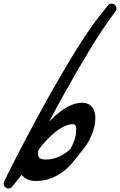

<svg xmlns="http://www.w3.org/2000/svg" viewBox="-103 -1046 664 1062"><path d="M255.9 -197.2C251.3 -194.4 246.7 -191.8 242.1 -189C239.8 -187.7 237.5 -186.2 235.2 -185L227.9 -181.7C223.1 -179.6 218.4 -177 213.4 -175.3L198.4 -170.5C193.5 -168.5 188.2 -168.2 183.2 -167C178 -166.1 173 -164.6 167.7 -164.6L152.2 -163.6C147.1 -163.3 142.4 -163.7 137.9 -164.2C133.4 -164.7 129.3 -165.7 125.6 -166.9C122.1 -168.2 119 -169.6 116.7 -171.3C114.5 -173.1 112.8 -174.9 111.3 -177C110.1 -179.3 108.8 -181.9 108.1 -185.3C106.5 -191.9 106.8 -201.1 108.4 -210.6C108.7 -212.1 109 -213.5 109.3 -215C116.4 -224.9 123.6 -234.8 130.9 -244.5C131.3 -245 131.8 -245.6 132.2 -246.1C162.8 -280.9 196 -313.8 232.8 -336.6C251.2 -347.8 270.5 -355.9 288.9 -358.5L295.8 -358.9L299.2 -359.1L301.9 -359C305.3 -358.8 307.8 -358.1 309.5 -357.3C311.1 -356.5 312.1 -355.7 313.3 -354.2C314.4 -352.6 315.7 -350 316.6 -346.6C318.6 -339.7 319.2 -330.2 318.1 -319.7L317.7 -312C317.5 -309.5 316.8 -306.9 316.5 -304.3C315.4 -299.1 315.1 -293.9 313.5 -288.8C308.9 -268 300.1 -247.8 290 -228.4C288.7 -226 287.3 -223.7 286 -221.4C276.4 -212.7 266.4 -204.6 255.9 -197.2ZM312.2 -164C313.3 -165.3 314.4 -166.7 315.4 -168C316.5 -169.4 317.6 -170.8 318.7 -172.1C319.8 -173.5 320.9 -174.8 322 -176.2C323.1 -177.6 324.2 -178.9 325.3 -180.3C326.4 -181.7 327.5 -183 328.5 -184.4C329.6 -185.8 330.7 -187.1 331.8 -188.5C332.9 -189.8 334 -191.2 335.1 -192.6C336.2 -193.9 337.3 -195.3 338.4 -196.7C339.4 -198 340.5 -199.4 341.6 -200.8C342.7 -202.1 343.8 -203.5 344.9 -204.9C346 -206.2 347.1 -207.6 348.2 -208.9C349.3 -210.3 350.4 -211.7 351.4 -213C352.5 -214.4 353.6 -215.7 354.7 -217.1C367.7 -233.2 379.6 -250.2 389.2 -268.5C401.3 -291.6 411.8 -315.8 417.7 -341.9C419.6 -348.3 420.2 -355.1 421.5 -361.7C422 -365 422.7 -368.3 423 -371.7L423.6 -382C424.8 -395.4 424.7 -410.2 420.2 -426.4C417.9 -434.6 414.4 -443.2 408.4 -451.3C402.5 -459.4 394 -466.5 384.8 -470.8C375.6 -475.2 366.2 -477 357.7 -477.6L351.4 -477.8L345.8 -477.5L334.7 -476.7C305.5 -472.7 279.9 -461.1 257.4 -447.5C234.8 -433.7 215 -417.4 196.4 -400.4C186.8 -391.5 177.5 -382.3 168.5 -372.9C199.2 -430.3 230.2 -487.5 261.8 -544.4C304.1 -620 347.4 -694.9 392.3 -768.7C437.3 -842.4 483.9 -915.4 535.6 -982.7L535.8 -983L535.8 -983C544.8 -994.7 542.6 -1011.4 530.9 -1020.3C519.2 -1029.3 502.5 -1027.1 493.6 -1015.4C492.8 -1014.4 492.1 -1013.4 491.3 -1012.4C491 -1012 490.6 -1011.7 490.3 -1011.3C489.5 -1010.3 488.8 -1009.3 488 -1008.3C487.7 -1007.9 487.3 -1007.6 487 -1007.2C486.3 -1006.2 485.5 -1005.2 484.8 -1004.2C484.4 -1003.8 484.1 -1003.5 483.8 -1003.2C483 -1002.1 482.3 -1001.1 481.5 -1000.1C481.2 -999.7 480.8 -999.5 480.5 -999.1C479.7 -998.1 479 -997 478.2 -996C477.9 -995.7 477.5 -995.4 477.2 -995C476.5 -994 475.7 -992.9 474.9 -991.9C474.6 -991.6 474.3 -991.3 474 -990.9C473.2 -989.9 472.4 -988.9 471.7 -987.8C471.4 -987.5 471 -987.2 470.7 -986.8C469.9 -985.8 469.2 -984.8 468.4 -983.8C468.1 -983.4 467.7 -983.1 467.4 -982.7C466.6 -981.7 465.9 -980.7 465.1 -979.7C464.8 -979.3 464.4 -979 464.1 -978.6C463.4 -977.6 462.6 -976.6 461.9 -975.6C461.5 -975.2 461.2 -974.9 460.9 -974.5C460.1 -973.5 459.4 -972.5 458.6 -971.5C458.3 -971.1 457.9 -970.8 457.6 -970.4C456.8 -969.4 456.1 -968.4 455.3 -967.4C455 -967 454.6 -966.7 454.3 -966.3C453.6 -965.3 452.8 -964.3 452 -963.3C451.7 -962.9 451.4 -962.6 451.1 -962.2C450.3 -961.2 449.5 -960.2 448.8 -959.2C448.5 -958.8 448.1 -958.6 447.8 -958.2C447 -957.2 446.3 -956.1 445.5 -955.1C445.2 -954.8 444.8 -954.5 444.5 -954.1C443.7 -953.1 443 -952 442.2 -951C441.9 -950.7 441.5 -950.4 441.2 -950C387.1 -879.4 340.1 -805.6 294.5 -731.1C249.1 -656.4 205.5 -580.9 163 -504.9C120.6 -428.8 79.1 -352.2 38.5 -275.2C18.2 -236.6 -1.9 -198 -21.7 -159.2L-51.3 -100.9C-61.1 -81.3 -70.7 -62.1 -80.4 -41.4C-85.7 -30.1 -82.4 -16.2 -71.8 -8.6C-59.9 0 -43.3 -2.7 -34.7 -14.6L-34.7 -14.7C-34.2 -15.3 -33.8 -15.9 -33.4 -16.5C-32.7 -17.2 -32 -17.9 -31.4 -18.7L-31.4 -18.8C-31 -19.4 -30.5 -20 -30.1 -20.6C-29.5 -21.3 -28.8 -22 -28.2 -22.8L-28.1 -22.9C-27.7 -23.5 -27.3 -24.1 -26.8 -24.7C-26.2 -25.4 -25.5 -26.1 -24.9 -26.9L-24.9 -26.9C-24.4 -27.6 -24 -28.2 -23.6 -28.8C-22.9 -29.5 -22.2 -30.2 -21.6 -31L-21.6 -31C-21.1 -31.7 -20.7 -32.3 -20.3 -32.9C-19.6 -33.6 -18.9 -34.3 -18.4 -35.1L-18.3 -35.1C-17.9 -35.8 -17.5 -36.4 -17 -37C-16.4 -37.7 -15.7 -38.3 -15.1 -39.2L-15 -39.2C-14.6 -39.8 -14.2 -40.4 -13.7 -41.1C-13.1 -41.8 -12.4 -42.4 -11.8 -43.2L-11.8 -43.3C-11.3 -43.9 -10.9 -44.5 -10.5 -45.2C-9.8 -45.9 -9.1 -46.5 -8.5 -47.3L-8.5 -47.4C-8 -48 -7.6 -48.6 -7.2 -49.2C-6.5 -50 -5.8 -50.6 -5.3 -51.4L-5.2 -51.5C-4.8 -52.1 -4.4 -52.7 -3.9 -53.3C-3.3 -54.1 -2.6 -54.7 -2 -55.5L-1.9 -55.6C-1.5 -56.2 -1.1 -56.8 -0.7 -57.4C0 -58.1 0.7 -58.8 1.3 -59.6L1.3 -59.7C1.8 -60.3 2.2 -60.9 2.6 -61.5C3.3 -62.2 4 -62.9 4.6 -63.7L4.6 -63.8C5 -64.4 5.4 -65 5.9 -65.6C6.5 -66.3 7.2 -67 7.8 -67.8L7.9 -67.8C8.3 -68.5 8.7 -69.1 9.2 -69.7C9.8 -70.4 10.5 -71.1 11.1 -71.9L11.1 -71.9C11.6 -72.6 12 -73.2 12.4 -73.8C13.1 -74.5 13.8 -75.2 14.4 -76L14.4 -76C14.9 -76.7 15.3 -77.3 15.7 -77.9C16.1 -78.3 16.5 -78.7 16.8 -79.1C21.4 -72.9 27 -67.3 33 -62.8C48 -52.1 64.2 -47.8 78.9 -45.9C86.2 -45 93.6 -44.6 100.5 -44.9L120.8 -46.2C127.6 -46.3 134.2 -48.1 140.9 -49.2C147.5 -50.8 154.3 -51.4 160.6 -53.8L179.9 -60.1C186.2 -62.3 192.1 -65.4 198.3 -68.1L207.4 -72.3C210.3 -73.8 213.1 -75.6 216 -77.2C221.7 -80.6 227.5 -83.9 233.1 -87.5C254.8 -102.5 274.7 -119.8 292.1 -139.3C296.8 -144.7 301.3 -150.2 305.6 -155.8C306.7 -157.1 307.8 -158.5 308.9 -159.8C310 -161.2 311.1 -162.6 312.2 -164Z"/></svg>

Font: Ambarawa
Style: Script
Weight: 500
Foundry: Ekosamp
Version: Version 1.001;